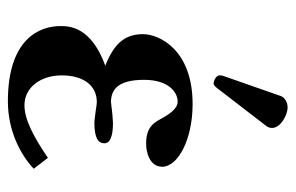

<svg xmlns="http://www.w3.org/2000/svg" viewBox="-148 -572 732 475"><g transform="rotate(90 217.5 -334.0)"><path d="M166 -121C166 -175 191 -208 232 -208C234 -208 245 -207 256 -205C266 -204 277 -202 283 -202C322 -202 334 -212 334 -227C334 -241 316 -248 284 -248C278 -248 254 -246 241 -244C236 -244 233 -243 233 -243C202 -243 177 -259 177 -325C177 -386 208 -408 231 -408C250 -408 264 -384 275 -364C285 -346 297 -330 335 -330C355 -330 392 -338 392 -370C392 -408 326 -445 237 -445C103 -445 64 -363 64 -322C64 -276 89 -250 142 -229C46 -194 44 -141 44 -118C44 -66 76 12 230 12C303 12 362 -19 397 -52L370 -87C320 -53 276 -29 240 -29C195 -29 166 -70 166 -121ZM245 -680C234 -680 221 -674 217 -663L167 -520C166 -517 166 -512 166 -511C166 -504 178 -497 186 -497C190 -497 194 -501 197 -505L291 -627C295 -632 296 -637 296 -642C296 -662 265 -680 245 -680Z"/></g></svg>

Font: Libertinus Serif Semibold
Style: Regular
Weight: 600
Designer: Philipp H. Poll, Khaled Hosny
Foundry: Caleb Maclennan
Version: Version 7.050;RELEASE